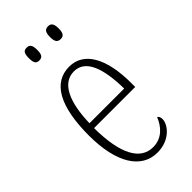

<svg xmlns="http://www.w3.org/2000/svg" viewBox="-236 -795 861 861"><g transform="rotate(-45 195.0 -364.0)"><path d="M264 -657C281 -657 291 -666 291 -697C291 -729 281 -738 264 -738C246 -738 236 -729 236 -697C236 -666 246 -657 264 -657ZM128 -657C146 -657 155 -666 155 -697C155 -729 146 -738 128 -738C110 -738 102 -729 102 -697C102 -666 110 -657 128 -657ZM211 10C291 10 333 -47 333 -80C333 -94 328 -101 322 -104C305 -62 272 -21 214 -21C135 -21 88 -101 87 -269H348V-294C348 -449 297 -543 203 -543C103 -543 47 -450 47 -262C47 -88 109 10 211 10ZM308 -299H88C91 -431 129 -513 203 -513C278 -513 306 -426 308 -299Z"/></g></svg>

Font: Noto Serif Sinhala ExtraCondensed ExtraLight
Style: Regular
Weight: 200
Width: 2
Designer: Jelle Bosma - Monotype Design Team
Foundry: Monotype Imaging Inc.
Version: Version 2.007